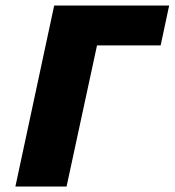

<svg xmlns="http://www.w3.org/2000/svg" viewBox="-20 -678 635 698"><path d="M36 0 177 -658H364L222 0ZM241 -513 272 -658H595L564 -513Z"/></svg>

Font: Ysabeau Black
Style: Italic
Weight: 900
Italic angle: -12°
Version: Version 2.000;gftools[0.9.27.dev2+g8671c4b]